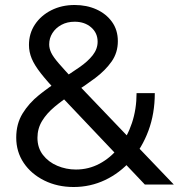

<svg xmlns="http://www.w3.org/2000/svg" viewBox="-20 -739 721 769"><path d="M560 0 212 -367Q169 -413 143.5 -445.5Q118 -478 107 -504.5Q96 -531 96 -559Q96 -605 120 -641Q144 -677 185.5 -698Q227 -719 279 -719Q327 -719 366 -701.5Q405 -684 428.5 -651.5Q452 -619 452 -574Q452 -528 427 -492.5Q402 -457 361.5 -426.5Q321 -396 272 -365Q232 -339 199.5 -312Q167 -285 148.5 -254.5Q130 -224 130 -187Q130 -147 152 -118.5Q174 -90 209.5 -75Q245 -60 284 -60Q335 -60 379 -83.5Q423 -107 456.5 -149Q490 -191 508.5 -246.5Q527 -302 527 -366H600Q600 -284 574.5 -215.5Q549 -147 504.5 -96.5Q460 -46 401 -18Q342 10 275 10Q210 10 157.5 -16Q105 -42 75 -86.5Q45 -131 45 -188Q45 -243 70.5 -284.5Q96 -326 136.5 -358.5Q177 -391 220 -418Q264 -446 298 -469.5Q332 -493 351.5 -518Q371 -543 371 -572Q371 -607 345 -629.5Q319 -652 279 -652Q249 -652 226 -639.5Q203 -627 190 -606.5Q177 -586 177 -561Q177 -545 185 -528Q193 -511 215.5 -485Q238 -459 279 -415L676 0Z"/></svg>

Font: Raleway Thin Medium
Style: Regular
Weight: 500
Version: Version 4.026